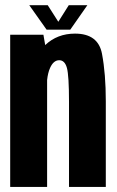

<svg xmlns="http://www.w3.org/2000/svg" viewBox="-20 -734 460 754"><path d="M20 0V-597.5H150.5L157.5 -557Q205 -602 274.5 -602Q365.5 -602 380.5 -523Q395.5 -444 395.5 -336.5V0H251V-333.5Q251 -437 242.8 -467.2Q234.5 -497.5 212.5 -497.5Q190 -497.5 176.5 -467Q168 -448 165 -419.5V0ZM163 -617.5 95 -713.5H167.5L209 -648.5L250 -713.5H323L256 -617.5Z"/></svg>

Font: Anybody Condensed Regular
Style: Bold
Weight: 700
Width: 3
Designer: Tyler Finck
Foundry: Etcetera Type Company
Version: Version 1.010; ttfautohint (v1.8.3) -l 8 -r 50 -G 200 -x 14 